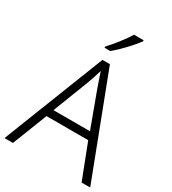

<svg xmlns="http://www.w3.org/2000/svg" viewBox="-224 -1064 1055 1180"><g transform="rotate(30 304.0 -474.0)"><path d="M440 -940V-948H372C346 -904 292 -836 255 -797V-788H295C345 -828 410 -899 440 -940ZM547 0H608L334 -717H281L0 0H60L156 -246H452ZM339 -556 434 -299H175L274 -555C283 -580 296 -618 306 -653C316 -622 332 -575 339 -556Z"/></g></svg>

Font: Noto Sans Gujarati UI Light
Style: Regular
Weight: 300
Designer: Jelle Bosma - Monotype Design Team, Universal Thirst
Foundry: Monotype Imaging Inc.
Version: Version 2.106